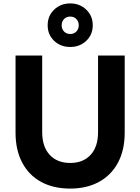

<svg xmlns="http://www.w3.org/2000/svg" viewBox="-20 -1090 821 1124"><path d="M71 -313V-765H227V-316Q227 -231 271 -183.5Q315 -136 391 -136Q467 -136 510.5 -183.5Q554 -231 554 -316V-765H710V-313Q710 -212 671 -138.5Q632 -65 560 -25.5Q488 14 391 14Q293 14 221 -25Q149 -64 110 -138Q71 -212 71 -313ZM259 -942Q259 -997 297 -1033.5Q335 -1070 391 -1070Q447 -1070 485 -1033.5Q523 -997 523 -942Q523 -887 485 -851Q447 -815 391 -815Q335 -815 297 -851Q259 -887 259 -942ZM391 -891Q413 -891 427 -905.5Q441 -920 441 -942Q441 -964 427 -978.5Q413 -993 391 -993Q369 -993 355 -978.5Q341 -964 341 -942Q341 -920 355 -905.5Q369 -891 391 -891Z"/></svg>

Font: Application
Style: Bold
Weight: 700
Designer: Wei Huang
Foundry: Wei Huang
Version: Version 0.012